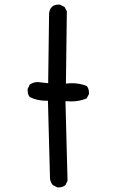

<svg xmlns="http://www.w3.org/2000/svg" viewBox="-20 -811 540 833"><path d="M235 2H229L209 -8Q199 -20 197 -35L188 -374H179Q141 -374 109 -390Q100 -401 100 -418V-425L109 -444Q125 -455 144 -455L189 -450L193 -754Q198 -791 234 -791H240L260 -781L270 -762L266 -448Q279 -450 292 -450Q326 -450 356 -438Q366 -427 366 -409V-403L356 -384Q325 -371 289 -371L264 -372L273 -27L264 -8Q252 2 235 2Z"/></svg>

Font: Xiaolai SC
Style: Regular
Weight: 400
Designer: Nozomi Seto 瀬戸のぞみ
Version: Version 3.11;December 4, 2020;FontCreator 13.0.0.2613 64-bit